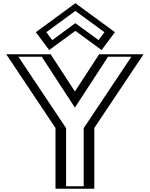

<svg xmlns="http://www.w3.org/2000/svg" viewBox="-20 -1158 919 1178"><path d="M41.5 -825H267.5L439.5 -561L611.5 -825H837.5L533.5 -370V0H345.5V-370ZM221.5 -962 289.5 -871 442.5 -983 595.5 -871 663.5 -962 442.5 -1124ZM69.6 -810H259.4L439.5 -533.5L619.6 -810H809.4L518.5 -374.5V-15H360.5V-374.5ZM242.6 -958.9 442.5 -1105.4 642.4 -958.9 592.4 -891.9 442.5 -1001.6 292.6 -891.9ZM69.6 -810 360.5 -374.5V-15H518.5V-374.5L809.4 -810H619.6L439.5 -533.5L259.4 -810ZM242.6 -958.9 292.6 -891.9 442.5 -1001.6 592.4 -891.9 642.4 -958.9 442.5 -1105.4ZM41.5 -825 345.5 -370V0H533.5V-370L837.5 -825H611.5L439.5 -561L267.5 -825ZM221.5 -962 442.5 -1124 663.5 -962 595.5 -871 442.5 -983 289.5 -871ZM92.8 -810H236.1L439.5 -497.8L642.9 -810H786.2L493.5 -371.9V-15H385.5V-371.9ZM264.2 -960.4 442.5 -1091.1 620.8 -960.4 584.5 -911.9 442.5 -1015.9 300.5 -911.9ZM18.3 -825 320.5 -372.7V0H558.5V-372.7L860.7 -825H588.2L439.5 -596.7L290.8 -825ZM199.8 -960.5 281.7 -851 442.5 -968.7 603.3 -851 685.2 -960.5 442.5 -1138.3Z"/></svg>

Font: Hussar Outliner
Style: Regular
Weight: 700
Foundry: Cannot Into Space Fonts
Version: Version 0.92